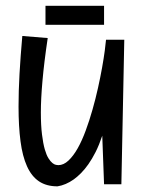

<svg xmlns="http://www.w3.org/2000/svg" viewBox="-20 -641 519 672"><path d="M415 -502 404.8 3.9H344.2L337.9 -166Q327.1 -133.8 314.7 -109.1Q302.2 -84.5 289.3 -66.2Q276.4 -47.9 263.4 -34.9Q250.5 -22 238.3 -13.2Q210 6.8 181.2 11.2Q142.6 11.2 116.5 -6.3Q90.3 -23.9 74.5 -59.1Q58.6 -94.2 51.8 -146.5Q44.9 -198.7 44.9 -268.1Q44.9 -321.3 48.3 -382.6Q51.8 -443.8 58.1 -515.1L147 -507.8Q134.3 -422.4 128.7 -358.4Q123 -294.4 123 -247.1Q123 -201.7 127 -170.2Q130.9 -138.7 136.7 -118.4Q142.6 -98.1 149.7 -86.9Q156.7 -75.7 163.6 -70.3Q170.4 -64.9 176 -64Q181.6 -63 184.1 -63Q202.6 -63 219.7 -79.1Q236.8 -95.2 252 -122.1Q267.1 -148.9 280 -184.1Q293 -219.2 303.7 -257.1Q314.5 -294.9 323 -333.3Q331.5 -371.6 337.4 -404.8Q343.3 -438 346.7 -463.6Q350.1 -489.3 351.1 -502ZM139.2 -554.2V-620.6H344.2V-554.2Z"/></svg>

Font: Englebert
Style: Regular
Weight: 400
Designer: Astigmatic (AOETI)
Foundry: Astigmatic (AOETI)
Version: Version 1.000